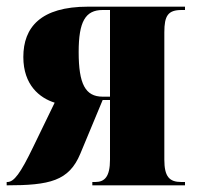

<svg xmlns="http://www.w3.org/2000/svg" viewBox="-25 -556 591 576"><path d="M-5 0C124 0 182 -13 216 -95L283 -256H305V-77C305 -26 289 -10 261 -10H252V0H530V-10H519C483 -10 468 -26 468 -77V-459C468 -509 479 -526 520 -526H530V-536H239C97 -536 45 -474 45 -385C45 -301 94 -262 139 -248L75 -116C36 -35 17 -10 -3 -10H-5ZM283 -266C231 -266 211 -304 211 -400C211 -491 231 -526 283 -526H305V-266Z"/></svg>

Font: Noto Serif Display ExtraCondensed Black
Style: Regular
Weight: 900
Width: 2
Designer: Monotype Design Team
Foundry: Monotype Imaging Inc.
Version: Version 2.009